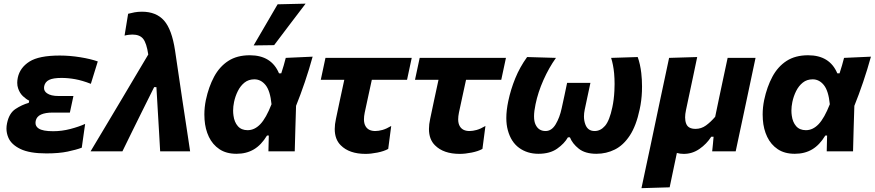

<svg xmlns="http://www.w3.org/2000/svg" viewBox="-20 -808 4670 1025"><path d="M227.5 11Q137.5 11 88.8 -12.8Q40 -36.5 24.5 -73.5Q14.5 -97 14.5 -121.5Q14.5 -135.5 17.5 -149.5Q28.5 -203.5 62.5 -226Q96.5 -248.5 133.5 -259L136 -270.5Q119.5 -278.5 102.5 -294.5Q85.5 -310.5 77 -335.5Q72 -349.5 72 -366Q72 -379 75 -393.5Q86.5 -447 137.2 -479.2Q188 -511.5 299 -511.5Q352.5 -511.5 408.2 -502.5Q464 -493.5 502 -480L465 -360.5Q419 -378.5 381.5 -385.2Q344 -392 308.5 -392Q263.5 -392 242.2 -381.5Q221 -371 216 -348.5Q215 -343.5 215 -338.5Q215 -321 231 -310Q251.5 -295.5 292 -295.5H372L353 -207H260.5Q222.5 -207 199 -196.5Q175.5 -186 170.5 -162.5Q169.5 -157 169.5 -152Q169.5 -133 186.5 -122Q208 -107.5 264 -107.5Q310 -107.5 355.8 -119.5Q401.5 -131.5 434.5 -146.5L416.5 -19.5Q387.5 -8.5 341.2 1.2Q295 11 227.5 11Z M463.5 0Q504 -67.5 547.2 -140Q590.5 -212.5 631 -280.5Q664.5 -337 701 -398.5Q737.5 -459.5 771.5 -517Q762.5 -578 744.2 -600.8Q726 -623.5 686.5 -623.5Q679 -623.5 667.8 -622.2Q656.5 -621 645 -618L664 -734.5Q681 -739 698.5 -742.2Q716 -745.5 738 -745.5Q814 -745.5 855.8 -698.2Q897.5 -651 914.5 -538.5L953 -278Q963 -212.5 970 -165.8Q977 -119 983 -80Q988.5 -41 995 0H835Q832 -51.5 829 -105.5Q826 -159.5 823 -206.5L815 -343H803L736 -208.5Q709.5 -155 683.8 -102.8Q658 -50.5 633.5 0Z M1242.5 13Q1188 13 1151.5 -11.5Q1115 -36 1095.2 -77.2Q1075.5 -118.5 1072 -169.5Q1071 -183 1071 -197Q1071 -235 1079 -274Q1094 -344.5 1123 -398.5Q1152 -452.5 1198.8 -482.8Q1245.5 -513 1313.5 -513Q1429 -513 1469.5 -416.5H1481.5Q1489 -439 1494.8 -459.2Q1500.5 -479.5 1505.5 -499L1649 -505.5Q1631 -439.5 1607.5 -370.2Q1584 -301 1560.5 -243Q1558.5 -182 1556.8 -121.2Q1555 -60.5 1553.5 0H1413Q1413.5 -21.5 1414 -42.8Q1414.5 -64 1415 -84.5H1405.5Q1375 -34 1335.2 -10.5Q1295.5 13 1242.5 13ZM1302 -113Q1339 -113 1369.8 -145.2Q1400.5 -177.5 1429.5 -251.5Q1422.5 -323 1397.8 -353.8Q1373 -384.5 1338 -384.5Q1307 -384.5 1285.2 -367Q1263.5 -349.5 1249.8 -322Q1236 -294.5 1229.5 -263.5Q1224.5 -239.5 1224.5 -217.5Q1224.5 -203.5 1226.5 -190.5Q1231 -156 1249.8 -134.5Q1268.5 -113 1302 -113ZM1334 -565.5Q1366.5 -621 1398.5 -676Q1430 -730.5 1462 -785L1611.5 -788.5Q1568 -731.5 1526 -676.2Q1484 -621 1443.5 -567Z M1931.5 13.5Q1844.5 13.5 1799 -32.5Q1767 -64 1767 -119.5Q1767 -144 1773.5 -173.5Q1784 -223.5 1794.2 -271.8Q1804.5 -320 1818 -382H1692.5L1717.5 -499H2178L2153 -382H1965Q1955.5 -338.5 1946 -294.8Q1936.5 -251 1927 -206.5Q1923 -187 1923 -171Q1923 -148 1932 -133.5Q1947 -108.5 1983.5 -108.5Q2000.5 -108.5 2021.5 -114.2Q2042.5 -120 2068.5 -135.5L2052.5 -13Q2030 -0.5 1995 6.5Q1960 13.5 1931.5 13.5Z M2434.5 13.5Q2347.5 13.5 2302 -32.5Q2270 -64 2270 -119.5Q2270 -144 2276.5 -173.5Q2287 -223.5 2297.2 -271.8Q2307.5 -320 2321 -382H2195.5L2220.5 -499H2681L2656 -382H2468Q2458.5 -338.5 2449 -294.8Q2439.5 -251 2430 -206.5Q2426 -187 2426 -171Q2426 -148 2435 -133.5Q2450 -108.5 2486.5 -108.5Q2503.5 -108.5 2524.5 -114.2Q2545.5 -120 2571.5 -135.5L2555.5 -13Q2533 -0.5 2498 6.5Q2463 13.5 2434.5 13.5Z M2854.5 13Q2795 13 2751.5 -18.5Q2708 -50 2691 -113Q2683 -142 2683 -178Q2683 -219 2693.5 -268.5Q2706.5 -330.5 2730.8 -390Q2755 -449.5 2794 -503.5L2948 -499Q2910.5 -446.5 2881.2 -380.8Q2852 -315 2839 -251.5Q2831 -214 2831 -187Q2831 -159 2839.5 -142Q2855.5 -108.5 2892.5 -108.5Q2925 -108.5 2946.5 -144.5Q2968 -180.5 2978.5 -230Q2986 -263 2993.5 -298.8Q3001 -334.5 3007.5 -365.5H3132Q3125 -333 3117 -295.5Q3109 -258 3101.5 -222.5Q3097.5 -203.5 3097.5 -186.5Q3097.5 -163.5 3105 -143.5Q3118 -108.5 3154.5 -108.5Q3186 -108.5 3210 -136.2Q3234 -164 3249 -235.5Q3257.5 -275 3260 -323Q3261 -341.5 3261 -359.5Q3261 -388.5 3258.5 -417Q3254 -463 3242.5 -499L3384.5 -503.5Q3398 -465.5 3403.5 -418Q3407.5 -383 3407.5 -346.5Q3407.5 -333.5 3407 -320Q3405 -270 3395 -224.5Q3376.5 -136.5 3342.2 -84.5Q3308 -32.5 3262.5 -9.8Q3217 13 3164 13Q3104 13 3069.8 -14.2Q3035.5 -41.5 3022.5 -75H3012Q2993 -41.5 2954.2 -14.2Q2915.5 13 2854.5 13Z M3404.5 196.5Q3416 143 3427 90.5Q3438 38 3451.5 -24L3503.5 -271Q3518.5 -340.5 3529.5 -393Q3540.5 -445.5 3552 -499L3702 -503.5Q3691 -450.5 3680 -398.5Q3669 -346.5 3657 -290.5L3642 -219.5Q3637.5 -198.5 3637.5 -181.5Q3637.5 -161.5 3643.5 -147Q3654 -120 3693.5 -120Q3723.5 -120 3748.8 -138.2Q3774 -156.5 3798 -184.5L3820 -290Q3832 -346.5 3842.5 -396Q3853 -445.5 3864.5 -499H4013.5Q4002 -444.5 3991 -393Q3980 -341.5 3965.5 -272.5L3946.5 -183Q3938 -143 3928 -96.5Q3918 -50 3907.5 0H3782L3786 -39Q3787.5 -58.5 3789.5 -78H3777Q3752.5 -39.5 3714.2 -13Q3676 13.5 3630.5 13.5Q3610 13.5 3593.5 8.5Q3583.5 56 3574.2 100.2Q3565 144.5 3555 192Z M4223 13Q4168.5 13 4132 -11.5Q4095.5 -36 4075.8 -77.2Q4056 -118.5 4052.5 -169.5Q4051.5 -183 4051.5 -197Q4051.5 -235 4059.5 -274Q4074.5 -344.5 4103.5 -398.5Q4132.5 -452.5 4179.2 -482.8Q4226 -513 4294 -513Q4409.5 -513 4450 -416.5H4462Q4469.5 -439 4475.2 -459.2Q4481 -479.5 4486 -499L4629.5 -505.5Q4611.5 -439.5 4588 -370.2Q4564.5 -301 4541 -243Q4539 -182 4537.2 -121.2Q4535.5 -60.5 4534 0H4393.5Q4394 -21.5 4394.5 -42.8Q4395 -64 4395.5 -84.5H4386Q4355.5 -34 4315.8 -10.5Q4276 13 4223 13ZM4282.5 -113Q4319.5 -113 4350.2 -145.2Q4381 -177.5 4410 -251.5Q4403 -323 4378.2 -353.8Q4353.5 -384.5 4318.5 -384.5Q4287.5 -384.5 4265.8 -367Q4244 -349.5 4230.2 -322Q4216.5 -294.5 4210 -263.5Q4205 -239.5 4205 -217.5Q4205 -203.5 4207 -190.5Q4211.5 -156 4230.2 -134.5Q4249 -113 4282.5 -113Z"/></svg>

Font: Heraclito
Style: Bold Italic
Weight: 700
Italic angle: -12°
Designer: Kostas Bartsokas (font) & Cristiano Sobral (main changes)
Foundry: Kostas Bartsokas (font) & Cristiano Sobral (main changes)
Version: Version 1.00;July 8, 2020;FontCreator 13.0.0.2655 64-bit